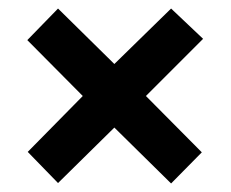

<svg xmlns="http://www.w3.org/2000/svg" viewBox="-20 -644 541 450"><path d="M381 -624 248 -494 116 -624 44 -550 174 -419 45 -288 116 -215 248 -345 381 -214 453 -287 322 -419 456 -553Z"/></svg>

Font: Noto Sans Malayalam UI Condensed
Style: Bold
Weight: 700
Width: 3
Designer: Jelle Bosma - Monotype Design Team
Foundry: Monotype Imaging Inc.
Version: Version 2.104